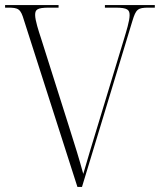

<svg xmlns="http://www.w3.org/2000/svg" viewBox="-20 -734 637 754"><path d="M74 -655 284 0H302L500 -652C514 -698 521 -704 564 -704H588V-714H392V-704H433C482 -704 489 -695 489 -674C489 -652 476 -611 467 -581L366 -248C339 -159 325 -114 307 -51C291 -110 276 -158 249 -243L141 -584C132 -611 118 -654 118 -675C118 -696 125 -704 173 -704H210V-714H0V-704H11C53 -704 61 -699 74 -655Z"/></svg>

Font: Noto Serif Display SemiCondensed ExtraLight
Style: Regular
Weight: 200
Width: 4
Designer: Monotype Design Team
Foundry: Monotype Imaging Inc.
Version: Version 2.009